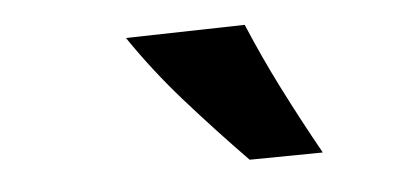

<svg xmlns="http://www.w3.org/2000/svg" viewBox="-31 -931 743 343"><g transform="rotate(-5 340.5 -759.5)"><path d="M404.8 -639.6Q348.6 -697.3 297.1 -755.4Q245.6 -813.5 203.6 -875.5L417 -880.4Q442.4 -819.8 472.2 -761Q502 -702.1 536.1 -641.1Z"/></g></svg>

Font: Pinar-DS4-FD ExtraBold
Style: Regular
Weight: 800
Designer: Amin Abedi
Version: Version 3.000